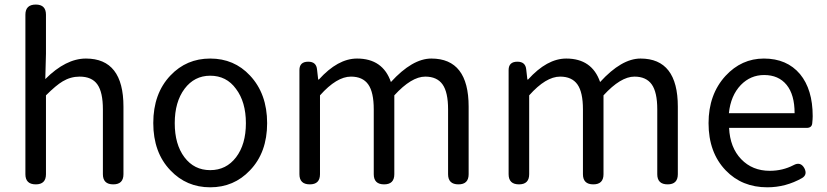

<svg xmlns="http://www.w3.org/2000/svg" viewBox="-20 -797 3574 830"><path d="M134.8 0Q89.8 0 89.8 -43.9V-388.7V-733.4Q89.8 -777.3 134.8 -777.3Q178.7 -777.3 178.7 -733.4V-564.5L175.8 -455.1Q264.6 -543.9 351.6 -543.9Q513.7 -543.9 513.7 -335.9V-43.9Q513.7 0 469.7 0Q424.8 0 424.8 -43.9V-324.2Q424.8 -398.4 400.9 -432.1Q377 -465.8 324.2 -465.8Q285.2 -465.8 251 -445.3Q222.7 -428.7 178.7 -384.8V-43.9Q178.7 0 134.8 0Z M888.7 12.7Q786.1 12.7 716.8 -60.5Q642.6 -137.7 642.6 -265.1Q642.6 -392.6 716.8 -470.7Q786.1 -543.9 888.7 -543.9Q992.2 -543.9 1060.5 -470.7Q1134.8 -391.6 1134.8 -264.6Q1134.8 -137.7 1060.5 -60.5Q991.2 12.7 888.7 12.7ZM888.7 -61.5Q958 -61.5 1000.5 -117.2Q1043 -172.9 1043 -264.6Q1043 -356.4 1000 -413.1Q959 -469.7 888.7 -469.7Q820.3 -469.7 777.8 -413.1Q735.4 -356.4 735.4 -264.6Q735.4 -172.9 777.3 -117.2Q819.3 -61.5 888.7 -61.5Z M1319.3 0Q1274.4 0 1274.4 -43.9V-264.6V-494.1Q1274.4 -530.3 1312.5 -530.3Q1347.7 -530.3 1350.6 -496.1L1355.5 -453.1H1358.4Q1440.4 -543.9 1523.4 -543.9Q1634.8 -543.9 1669.9 -442.4Q1762.7 -543.9 1844.7 -543.9Q2005.9 -543.9 2005.9 -335.9V-43.9Q2005.9 0 1961.9 0Q1917 0 1917 -43.9V-324.2Q1917 -398.4 1893.1 -432.1Q1869.1 -465.8 1818.4 -465.8Q1758.8 -465.8 1684.6 -384.8V-43.9Q1684.6 0 1640.6 0Q1595.7 0 1595.7 -43.9V-324.2Q1595.7 -398.4 1571.8 -432.1Q1547.9 -465.8 1497.1 -465.8Q1435.5 -465.8 1363.3 -384.8V-43.9Q1363.3 0 1319.3 0Z M2223.6 0Q2178.7 0 2178.7 -43.9V-264.6V-494.1Q2178.7 -530.3 2216.8 -530.3Q2252 -530.3 2254.9 -496.1L2259.8 -453.1H2262.7Q2344.7 -543.9 2427.7 -543.9Q2539.1 -543.9 2574.2 -442.4Q2667 -543.9 2749 -543.9Q2910.2 -543.9 2910.2 -335.9V-43.9Q2910.2 0 2866.2 0Q2821.3 0 2821.3 -43.9V-324.2Q2821.3 -398.4 2797.4 -432.1Q2773.4 -465.8 2722.7 -465.8Q2663.1 -465.8 2588.9 -384.8V-43.9Q2588.9 0 2544.9 0Q2500 0 2500 -43.9V-324.2Q2500 -398.4 2476.1 -432.1Q2452.1 -465.8 2401.4 -465.8Q2339.8 -465.8 2267.6 -384.8V-43.9Q2267.6 0 2223.6 0Z M3296.9 12.7Q3187.5 12.7 3117.2 -60.5Q3043 -137.7 3043 -264.6Q3043 -388.7 3116.2 -468.8Q3185.5 -543.9 3282.2 -543.9Q3381.8 -543.9 3438.5 -476.6Q3493.2 -410.2 3493.2 -294.9Q3493.2 -283.2 3491.2 -263.7Q3489.3 -244.1 3466.8 -244.1H3310.5H3131.8Q3135.7 -159.2 3184.1 -108.9Q3232.4 -58.6 3307.6 -58.6Q3363.3 -58.6 3410.2 -83Q3440.4 -99.6 3457 -70.3Q3471.7 -42 3447.3 -27.3Q3377 12.7 3296.9 12.7ZM3130.9 -307.6H3272.5H3415Q3415 -387.7 3380.4 -430.2Q3345.7 -472.7 3283.2 -472.7Q3224.6 -472.7 3182.6 -429.7Q3138.7 -383.8 3130.9 -307.6Z"/></svg>

Font: Bpmf GenSen Rounded R
Style: R
Weight: 400
Foundry: But Ko
Version: Version 1.320